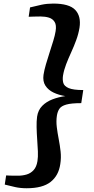

<svg xmlns="http://www.w3.org/2000/svg" viewBox="-20 -870 514 1048"><path d="M270.5 -850.5Q358 -850.5 390.8 -815.8Q423.5 -781 414 -719Q408.5 -685 396 -651Q383.5 -617 368.5 -584.2Q353.5 -551.5 341.2 -519.8Q329 -488 324 -458Q320.5 -435.5 325.5 -417.5Q330.5 -399.5 355.2 -389Q380 -378.5 434.5 -378.5L423.5 -307Q369 -307 341.8 -299.2Q314.5 -291.5 304.2 -276.2Q294 -261 290.5 -238.5Q286 -208.5 290 -176.2Q294 -144 300.5 -110.5Q307 -77 310.8 -42.8Q314.5 -8.5 309 26Q300 88.5 256.2 123Q212.5 157.5 125.5 157.5Q91.5 157.5 63.2 151.2Q35 145 6 137.5L13.5 87.5Q21.5 88 34 88.5Q46.5 89 58.8 89Q71 89 79 89Q103 89 125.2 82.5Q147.5 76 163.5 58.5Q179.5 41 184.5 9Q188 -13 186.8 -43.5Q185.5 -74 183 -108.2Q180.5 -142.5 179.8 -175.2Q179 -208 182.5 -233.5Q188 -269.5 210.5 -292.2Q233 -315 266.5 -327.8Q300 -340.5 336.5 -345.5Q301 -351 272.2 -364.8Q243.5 -378.5 228 -402.2Q212.5 -426 217.5 -461.5Q221.5 -487.5 230.8 -519.2Q240 -551 251 -584.5Q262 -618 271 -647.8Q280 -677.5 283.5 -699.5Q289 -733 278.2 -750.2Q267.5 -767.5 247 -773.8Q226.5 -780 202 -780Q194 -780 181.5 -779.8Q169 -779.5 156.8 -779.2Q144.5 -779 136.5 -778.5L144 -829.5Q175 -837.5 205.8 -844Q236.5 -850.5 270.5 -850.5Z"/></svg>

Font: Merriweather 36pt
Style: Bold Italic
Weight: 700
Italic angle: -7.8°
Version: Version 2.101